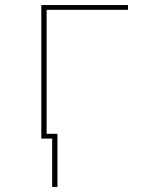

<svg xmlns="http://www.w3.org/2000/svg" viewBox="-20 -550 616 762"><path d="M187 192H208V-19H165V-511H488V-530H144V0H187Z"/></svg>

Font: Iosevka Sparkle Thin
Style: Regular
Weight: 100
Designer: Belleve Invis
Foundry: Belleve Invis
Version: Version 4.5.0; ttfautohint (v1.8.3)